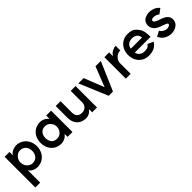

<svg xmlns="http://www.w3.org/2000/svg" viewBox="274 -1818 3348 3348"><g transform="rotate(-45 1948.0 -143.5)"><path d="M486 -254Q486 -322 447 -366.5Q408 -411 341 -411Q303 -411 270 -390Q237 -369 217 -333Q197 -297 197 -254Q197 -210 217 -173.5Q237 -137 270 -116Q303 -95 341 -95Q408 -95 447 -140Q486 -185 486 -254ZM72 -521H192V-438Q217 -480 265.5 -500.5Q314 -521 350 -521Q425 -521 482.5 -484.5Q540 -448 571 -387Q602 -326 602 -254Q602 -181 571 -119.5Q540 -58 482.5 -22Q425 14 350 14Q312 14 264.5 -6Q217 -26 192 -70V236H72Z M1088 -248Q1088 -292 1068 -327Q1048 -362 1016 -381.5Q984 -401 947 -401Q878 -401 842 -358.5Q806 -316 806 -248Q806 -180 842 -138Q878 -96 947 -96Q984 -96 1016 -115.5Q1048 -135 1068 -170Q1088 -205 1088 -248ZM937 -514Q981 -514 1022 -493.5Q1063 -473 1094 -432V-517H1214V10H1094V-65Q1064 -24 1022.5 -3Q981 18 937 18Q860 18 803 -18Q746 -54 716 -114.5Q686 -175 686 -248Q686 -321 716 -381.5Q746 -442 803 -478Q860 -514 937 -514Z M1573 -108Q1629 -108 1665 -145Q1701 -182 1700 -236V-519H1819V10H1700V-70Q1673 -31 1635 -10.5Q1597 10 1555 10Q1494 10 1442.5 -15.5Q1391 -41 1359.5 -95Q1328 -149 1328 -229V-517H1447V-232Q1447 -176 1478.5 -142Q1510 -108 1573 -108Z M2213 10H2108L1886 -517H2017L2163 -146L2309 -517H2440Z M2810 -521V-407Q2765 -407 2728 -384Q2691 -361 2670 -326Q2649 -291 2649 -256V10H2530V-519H2649V-424Q2673 -470 2721.5 -495.5Q2770 -521 2810 -521Z M3105 -412Q3047 -412 3008 -383Q2969 -354 2961 -298H3237Q3232 -350 3197.5 -381Q3163 -412 3105 -412ZM3104 -520Q3209 -520 3258 -470Q3307 -420 3325 -377Q3341 -337 3346.5 -289.5Q3352 -242 3350 -201H2961Q2973 -151 3009 -122.5Q3045 -94 3105 -94Q3154 -94 3183.5 -110.5Q3213 -127 3223 -151L3328 -104Q3304 -55 3247 -21Q3190 13 3104 13Q3025 13 2967.5 -23Q2910 -59 2879.5 -119.5Q2849 -180 2849 -253Q2849 -327 2879.5 -387.5Q2910 -448 2967.5 -484Q3025 -520 3104 -520Z M3502 -29Q3464 -57 3431 -120L3530 -174Q3543 -145 3567 -128Q3595 -109 3615 -102.5Q3635 -96 3663 -96Q3682 -97 3700 -105Q3717 -111 3725 -122Q3731 -131 3731 -139Q3731 -149 3721 -157Q3712 -164 3698 -169.5Q3684 -175 3658 -184L3628 -195L3591 -209Q3570 -217 3558 -223.5Q3546 -230 3531 -240Q3502 -258 3487 -281Q3473 -299 3464.5 -323Q3456 -347 3456 -372Q3456 -409 3473 -442Q3496 -486 3542 -504.5Q3588 -523 3633 -523Q3671 -523 3712.5 -512Q3754 -501 3789 -475Q3815 -454 3828 -436L3734 -367Q3730 -373 3722 -379Q3684 -406 3627 -408Q3589 -406 3575 -387Q3570 -380 3570 -371Q3570 -363 3575 -355Q3579 -347 3594 -337Q3616 -322 3635 -316L3671 -303Q3736 -281 3767 -263Q3798 -245 3814 -225Q3845 -187 3845 -137Q3845 -101 3825 -65Q3800 -25 3745 1Q3725 10 3699.5 14.5Q3674 19 3652 19Q3572 19 3502 -29Z"/></g></svg>

Font: SUIT
Style: Bold
Weight: 700
Designer: Sunn Youn; Korean Glyphs from Source Han Sans (Sandoll Communications; Soo-young Jang, Joo-yeon Kang)
Foundry: Sunn
Version: Version 1.150